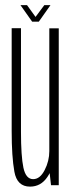

<svg xmlns="http://www.w3.org/2000/svg" viewBox="-20 -706 277 732"><path d="M174.5 0H204V-598H168V-57.5ZM60 -598.5H24.5V-206.5Q24.5 -108.5 34.8 -51.5Q45 5.5 94.5 5.5Q136 5.5 160.8 -31.5Q185.5 -68.5 185.5 -112.5L168 -130Q168 -92 150.2 -57.5Q132.5 -23 106.5 -23Q78.5 -23 69.2 -66.8Q60 -110.5 60 -203.5ZM102.5 -623.5H128L172.5 -686.5H149L115.5 -641.5L83 -686.5H58Z"/></svg>

Font: Anybody ExtraCondensed ExtraLight
Style: Regular
Weight: 250
Width: 2
Version: Version 1.113;gftools[0.9.25]